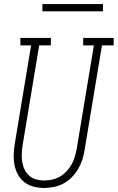

<svg xmlns="http://www.w3.org/2000/svg" viewBox="-20 -923 583 951"><path d="M198 8Q172 8 146.5 1.5Q121 -5 101 -20.5Q81 -36 69 -58Q57 -80 52 -105Q47 -130 48 -157Q49 -184 53 -210L134 -698H81V-735H232V-698H174L92 -204Q89 -184 88 -163Q87 -142 90 -122Q93 -102 101.5 -84Q110 -66 124.5 -53Q139 -40 158.5 -34.5Q178 -29 199 -29Q219 -29 239 -33.5Q259 -38 277 -48.5Q295 -59 309.5 -74.5Q324 -90 334.5 -108.5Q345 -127 350.5 -146.5Q356 -166 360 -186L445 -698H392V-735H543V-698H485L399 -180Q395 -155 387.5 -131.5Q380 -108 367 -86Q354 -64 335.5 -45Q317 -26 294.5 -14Q272 -2 247 3Q222 8 198 8ZM190 -867V-903H490V-867Z"/></svg>

Font: Iosevka Curly Slab XLtObl
Style: Regular
Weight: 200
Italic angle: -9°
Monospace: yes
Designer: Belleve Invis
Foundry: Belleve Invis
Version: Version 11.1.0; ttfautohint (v1.8.3)